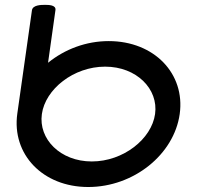

<svg xmlns="http://www.w3.org/2000/svg" viewBox="-20 -750 790 770"><path d="M333.8 0C516.3 0 677.9 -130.6 700.7 -292.6C723.4 -454.6 598.5 -585.2 416 -585.2C325.6 -585.2 240 -552.9 172.7 -498.3L202.4 -709.7C205.3 -730.7 173.6 -730.5 160 -730.5C145.3 -730.5 111.2 -730.3 108.1 -708.7L49.4 -294.3C26.5 -131.4 151.3 0 333.8 0ZM147.9 -292.6C161.9 -392.5 275 -482.7 401.6 -482.7C528.2 -482.7 616 -392.5 601.9 -292.6C587.9 -192.7 474.8 -102.5 348.2 -102.5C221.6 -102.5 133.8 -192.7 147.9 -292.6Z"/></svg>

Font: Hi.
Style: Black
Weight: 400
Designer: Mew Too, Robert Jablonski
Foundry: Cannot Into Space Fonts
Version: Version 1.996